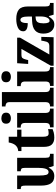

<svg xmlns="http://www.w3.org/2000/svg" viewBox="982 -1790 818 2822"><g transform="rotate(-90 1391.0 -379.0)"><path d="M214 10Q299 10 336 -72H340L362 0H541V-53H533Q510 -53 496.5 -62.5Q483 -72 483 -116V-536H285V-483H288Q310 -483 322.5 -472.5Q335 -462 335 -419V-227Q335 -157 321 -115.5Q307 -74 274 -74Q242 -74 232 -108Q222 -142 222 -215V-536H23V-483H26Q57 -483 65.5 -469.5Q74 -456 74 -413V-188Q74 -87 107 -38.5Q140 10 214 10Z M778 10Q825 10 857 1Q889 -8 904 -15V-82Q877 -73 842 -73Q813 -73 802.5 -93.5Q792 -114 792 -159V-473H896V-536H792V-660H708Q702 -625 692 -602Q682 -579 671 -565Q659 -549 637 -535.5Q615 -522 582 -520V-473H643V-148Q643 -60 679 -25Q715 10 778 10Z M1064 -628Q1097 -628 1121.5 -645Q1146 -662 1146 -698Q1146 -735 1121.5 -751.5Q1097 -768 1064 -768Q1029 -768 1006.5 -751.5Q984 -735 984 -698Q984 -662 1006.5 -645Q1029 -628 1064 -628ZM930 0H1206V-53H1197Q1172 -53 1157 -67.5Q1142 -82 1142 -125V-536H927V-483H941Q964 -483 979.5 -469.5Q995 -456 995 -415V-125Q995 -82 980 -67.5Q965 -53 939 -53H930Z M1237 0H1512V-53H1504Q1479 -53 1464 -67.5Q1449 -82 1449 -125V-760H1237V-707H1247Q1260 -707 1280.5 -696.5Q1301 -686 1301 -646V-125Q1301 -82 1285.5 -67.5Q1270 -53 1247 -53H1237Z M1673 -628Q1706 -628 1730.5 -645Q1755 -662 1755 -698Q1755 -735 1730.5 -751.5Q1706 -768 1673 -768Q1638 -768 1615.5 -751.5Q1593 -735 1593 -698Q1593 -662 1615.5 -645Q1638 -628 1673 -628ZM1539 0H1815V-53H1806Q1781 -53 1766 -67.5Q1751 -82 1751 -125V-536H1536V-483H1550Q1573 -483 1588.5 -469.5Q1604 -456 1604 -415V-125Q1604 -82 1589 -67.5Q1574 -53 1548 -53H1539Z M1836 0H2255L2260 -181H2205L2199 -146Q2191 -98 2175 -80.5Q2159 -63 2124 -63H2001L2248 -493V-536H1873L1862 -374H1919L1926 -403Q1936 -444 1949.5 -458.5Q1963 -473 1992 -473H2083L1836 -41Z M2438 10Q2483 10 2507 -9Q2531 -28 2559 -69H2567L2586 0H2759V-53H2756Q2728 -53 2717.5 -67.5Q2707 -82 2707 -123V-379Q2707 -473 2661 -511Q2615 -549 2523 -549Q2448 -549 2395 -524.5Q2342 -500 2342 -447Q2342 -380 2462 -380Q2462 -488 2510 -488Q2559 -488 2559 -374V-319L2491 -316Q2308 -309 2308 -153Q2308 -70 2346.5 -30Q2385 10 2438 10ZM2496 -59Q2459 -59 2459 -149Q2459 -203 2474 -231Q2489 -259 2530 -263L2560 -266V-191Q2560 -132 2542.5 -95.5Q2525 -59 2496 -59Z"/></g></svg>

Font: Noto Serif ExtraCondensed Extra
Style: Regular
Weight: 800
Width: 3
Designer: Monotype Design Team
Foundry: Monotype Imaging Inc.
Version: Version 1.002